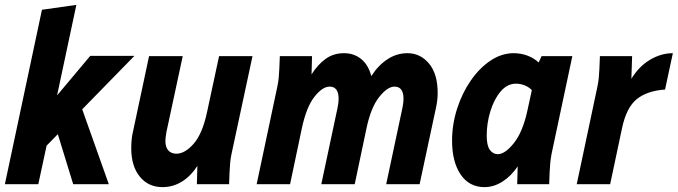

<svg xmlns="http://www.w3.org/2000/svg" viewBox="-20 -755 2778 787"><path d="M0 0 152 -715 293 -735 214 -364 350 -526H531L317 -307L426 0H280L217 -205L171 -158L137 0Z M518 -147Q518 -164 519.5 -181.5Q521 -199 525 -215L591 -525H729L662 -213Q661 -206 659.5 -196Q658 -186 658 -176Q658 -152 670 -138.5Q682 -125 703 -125Q738 -125 774 -166Q810 -207 829 -297L878 -525H1015L929 -124Q925 -105 923.5 -88Q922 -71 921 -50L919 0H787L789 -75Q762 -33 725.5 -10.5Q689 12 646 12Q588 12 553 -31Q518 -74 518 -147Z M1032 0 1117 -401Q1121 -420 1122.5 -437Q1124 -454 1125 -475L1127 -525H1259L1257 -450Q1282 -490 1314.5 -513.5Q1347 -537 1390 -537Q1431 -537 1460.5 -513Q1490 -489 1502 -443Q1530 -487 1568 -512Q1606 -537 1650 -537Q1703 -537 1738.5 -494.5Q1774 -452 1774 -374Q1774 -345 1767 -313L1700 0H1563L1630 -315Q1634 -335 1634 -350Q1634 -400 1597 -400Q1568 -400 1534 -357Q1500 -314 1482 -228L1434 0H1297L1364 -315Q1368 -335 1368 -350Q1368 -400 1331 -400Q1302 -400 1269 -358.5Q1236 -317 1217 -228L1169 0Z M1833 -178Q1833 -245 1853.5 -309Q1874 -373 1909.5 -424.5Q1945 -476 1990.5 -506.5Q2036 -537 2086 -537Q2114 -537 2140.5 -527.5Q2167 -518 2188 -499L2200 -525H2326L2241 -125Q2237 -103 2235.5 -87.5Q2234 -72 2233 -50L2231 0H2100L2102 -73Q2075 -33 2039.5 -10.5Q2004 12 1966 12Q1903 12 1868 -40Q1833 -92 1833 -178ZM1975 -199Q1975 -158 1988 -140.5Q2001 -123 2020 -123Q2050 -123 2086 -168Q2122 -213 2141 -298L2160 -386Q2145 -400 2128.5 -406Q2112 -412 2095 -412Q2059 -412 2032 -380Q2005 -348 1990 -299Q1975 -250 1975 -199Z M2344 0 2429 -401Q2433 -420 2434.5 -437Q2436 -454 2437 -475L2439 -525H2571L2568 -432Q2599 -483 2644.5 -510Q2690 -537 2738 -537L2706 -388Q2633 -383 2590.5 -349Q2548 -315 2530 -231L2481 0Z"/></svg>

Font: Radio Canada Condensed
Style: Bold Italic
Weight: 700
Width: 3
Italic angle: -12°
Designer: Charles Daoud, Etienne Aubert Bonn, Alexandre Saumier Demers, Jacques Le Bailly
Foundry: Radio-Canada
Version: Version 2.104; ttfautohint (v1.8.4.7-5d5b);gftools[0.9.28.de